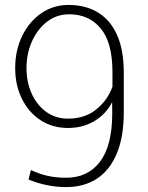

<svg xmlns="http://www.w3.org/2000/svg" viewBox="-20 -741 593 771"><path d="M245.6 10.3Q208 10.3 169.7 2.7Q131.3 -4.9 94.7 -20L104 -58.1Q139.2 -42 171.9 -34.7Q204.6 -27.3 245.6 -27.3Q332.5 -27.3 381.3 -91.3Q430.2 -155.3 430.7 -283.7L430.2 -330.6Q404.8 -281.7 358.2 -254.4Q311.5 -227.1 253.4 -227.1Q190.4 -227.1 142.6 -258.5Q94.7 -290 67.9 -344.5Q41 -398.9 41 -467.8Q41 -538.6 68.8 -596.2Q96.7 -653.8 145.3 -687.5Q193.8 -721.2 255.4 -721.2Q322.8 -721.2 372.6 -691.4Q422.4 -661.6 449.7 -601.3Q477.1 -541 477.1 -449.7V-291Q477.1 -190.9 448.7 -123.8Q420.4 -56.6 368.7 -23.2Q316.9 10.3 245.6 10.3ZM253.4 -264.6Q321.3 -264.6 366.9 -302Q412.6 -339.4 431.6 -392.6V-451.7Q431.6 -569.3 384.8 -626.5Q337.9 -683.6 257.8 -683.6Q207.5 -683.6 168.9 -653.8Q130.4 -624 108.4 -575Q86.4 -525.9 86.4 -467.8Q86.4 -411.1 107.2 -365.2Q127.9 -319.3 165.3 -292Q202.6 -264.6 253.4 -264.6Z"/></svg>

Font: Roboto Slab ExtraLight
Style: Regular
Weight: 250
Designer: Google
Version: Version 2.000; ttfautohint (v1.8.1.43-b0c9)